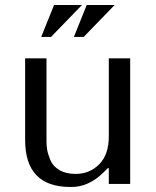

<svg xmlns="http://www.w3.org/2000/svg" viewBox="-20 -732 621 764"><path d="M80 -500H165V-170Q165 -153 167.5 -137Q170 -121 180 -96Q190 -71 216 -55.5Q242 -40 281 -40Q337 -40 375 -78.5Q413 -117 413 -190V-500H498V0H413V-63H409L393 -47Q332 14 260 12Q80 12 80 -175ZM144 -585 195 -712H306L183 -585ZM274 -585 325 -712H436L313 -585Z"/></svg>

Font: Tenor Sans
Style: Regular
Weight: 400
Designer: Denis Masharov
Foundry: Denis Masharov
Version: Version 1.1